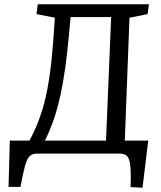

<svg xmlns="http://www.w3.org/2000/svg" viewBox="-20 -720 755 900"><path d="M20 156 26 -61H118Q148 -116 168.5 -175Q189 -234 202 -302.5Q215 -371 223 -453Q231 -535 237 -637L151 -654L157 -700H678L672 -654L587 -637L565 -61H675L648 160L592 157Q594 109 592.5 78Q591 47 585.5 30Q580 13 569 6.5Q558 0 540 0H153Q132 0 119.5 11.5Q107 23 97.5 56.5Q88 90 76 156ZM191 -61H477L501 -640H311Q303 -546 294.5 -471Q286 -396 275.5 -336Q265 -276 252.5 -228Q240 -180 224.5 -139Q209 -98 191 -61Z"/></svg>

Font: Literata
Style: Italic
Weight: 400
Italic angle: -2°
Designer: Latin by Veronika Burian and Jose Scaglione. Greek by Irene Vlachou. Cyrillic by Vera Evstafieva
Foundry: TypeTogether
Version: Version 3.103;gftools[0.9.29]